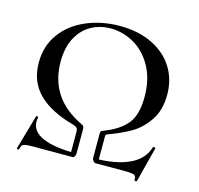

<svg xmlns="http://www.w3.org/2000/svg" viewBox="-99 -745 916 883"><g transform="rotate(15 359.0 -303.5)"><path d="M420 -155Q489 -181 524.5 -223.5Q560 -266 560 -352Q560 -437 526.5 -497Q493 -557 440 -587Q387 -617 329 -617Q279 -617 237.5 -594.5Q196 -572 170.5 -525.5Q145 -479 145 -410Q145 -236 312 -157Q321 -153 323 -148Q325 -143 325 -133V-20L299 -12V-116Q299 -129 294.5 -134.5Q290 -140 278 -144Q164 -175 106.5 -232.5Q49 -290 49 -380Q49 -460 92 -518.5Q135 -577 208 -608Q281 -639 367 -639Q455 -639 521 -607Q587 -575 622.5 -518.5Q658 -462 658 -389Q658 -315 624 -265.5Q590 -216 544.5 -190Q499 -164 441 -143Q435 -141 433 -138.5Q431 -136 431 -132V-12L404 -20V-135Q404 -145 406 -147.5Q408 -150 420 -155ZM657 -140Q657 -141 661 -141Q670 -141 669 -137L626 30Q625 32 621 32Q618 32 615.5 30.5Q613 29 614 28Q616 11 606 5.5Q596 0 559 0H421Q415 0 409.5 -7Q404 -14 404 -20Q510 -20 575 -50Q640 -80 657 -140ZM313 0H123Q97 0 86 2.5Q75 5 71.5 10Q68 15 64 29Q63 32 58 30.5Q53 29 54 27L101 -137Q102 -140 107 -139Q112 -138 111 -135Q109 -121 109 -116Q109 -68 164 -44Q219 -20 325 -20Q325 -14 321 -7Q317 0 313 0Z"/></g></svg>

Font: Cormorant SC SemiBold
Style: Regular
Weight: 600
Designer: Christian Thalmann (Catharsis Fonts)
Foundry: Catharsis Fonts
Version: Version 4.000